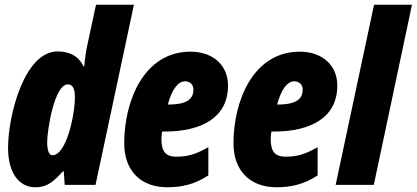

<svg xmlns="http://www.w3.org/2000/svg" viewBox="-20 -780 1758 810"><path d="M129 10C180 10 206 -14 245 -57H249L253 0H383L545 -760H385L348 -588C344 -571 339 -538 335 -500H332C311 -546 269 -563 223 -563C82 -563 14 -291 14 -156C14 -54 58 10 129 10ZM201 -125C187 -125 179 -144 179 -181C179 -229 209 -424 266 -424C286 -424 296 -407 296 -370C296 -295 260 -125 201 -125Z M686 10C744 10 800 -1 859 -40V-159C804 -128 771 -119 723 -119C682 -119 661 -138 661 -193C661 -202 662 -214 664 -225H674C832 -225 942 -285 942 -419C942 -506 877 -562 784 -562C584 -562 504 -349 504 -176C504 -60 573 10 686 10ZM690 -339H688C707 -408 733 -437 761 -437C781 -437 796 -423 796 -403C796 -366 775 -339 690 -339Z M1147 10C1205 10 1261 -1 1320 -40V-159C1265 -128 1232 -119 1184 -119C1143 -119 1122 -138 1122 -193C1122 -202 1123 -214 1125 -225H1135C1293 -225 1403 -285 1403 -419C1403 -506 1338 -562 1245 -562C1045 -562 965 -349 965 -176C965 -60 1034 10 1147 10ZM1151 -339H1149C1168 -408 1194 -437 1222 -437C1242 -437 1257 -423 1257 -403C1257 -366 1236 -339 1151 -339Z M1396 0H1557L1718 -760H1558Z"/></svg>

Font: Noto Sans ExtraCondensed Black
Style: Italic
Weight: 900
Width: 2
Italic angle: -12°
Designer: Monotype Design Team
Foundry: Monotype Imaging Inc.
Version: Version 2.013